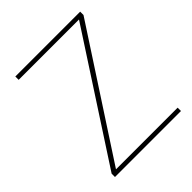

<svg xmlns="http://www.w3.org/2000/svg" viewBox="-191 -813 936 936"><g transform="rotate(-45 276.5 -345.0)"><path d="M93 -23H518V0H63V-23L482 -667H66V-690H513V-667Z"/></g></svg>

Font: Taylor Sans Thin
Style: Regular
Weight: 100
Italic angle: -8°
Designer: Natanael Gama
Version: Version 1.001 September 8, 2015